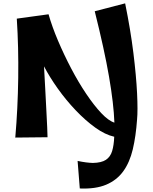

<svg xmlns="http://www.w3.org/2000/svg" viewBox="-20 -819 910 1143"><path d="M71 0Q86 -173 88.5 -355Q91 -537 80 -708L269 -734Q290 -660 325.5 -576.5Q361 -493 404 -411Q447 -329 493.5 -260Q540 -191 583 -145.5Q626 -100 661 -89Q657 -201 629 -363Q601 -525 544 -752L725 -799Q757 -642 774 -504.5Q791 -367 796 -264Q801 -161 796 -108Q789 -8 770.5 70Q752 148 713.5 201Q675 254 612 280.5Q549 307 455 303L442 139Q494 150 533 151Q584 150 610.5 132.5Q637 115 647.5 80.5Q658 46 660 -5Q606 -17 547 -59.5Q488 -102 430.5 -162.5Q373 -223 324.5 -291Q276 -359 242 -424Q246 -354 249.5 -286.5Q253 -219 256 -161Q259 -103 261 -61Q263 -19 263 -2Z"/></svg>

Font: Marhey SemiBold
Style: Regular
Weight: 600
Designer: Nur Syamsi & Bustanul Arifin
Foundry: Namelatype
Version: Version 1.000; ttfautohint (v1.8.4.7-5d5b)